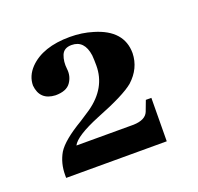

<svg xmlns="http://www.w3.org/2000/svg" viewBox="-71 -719 494 480"><g transform="rotate(-20 176.0 -479.0)"><path d="M81.1 -381.8Q91.8 -403.3 156.2 -429.7Q233.4 -460 258.8 -481.4Q291 -510.7 292 -550.8Q292 -612.3 218.8 -633.8Q190.4 -642.6 158.2 -642.6Q85.9 -642.6 49.8 -605.5Q30.3 -585 30.3 -559.6Q34.2 -519.5 75.2 -517.6Q104.5 -517.6 115.7 -533.7Q127 -549.8 124.5 -569.8Q122.1 -589.8 128.4 -606Q134.8 -622.1 155.3 -622.1Q189.5 -622.1 195.3 -580.1Q196.3 -568.4 196.3 -552.7Q196.3 -493.2 140.6 -454.1Q131.8 -448.2 112.3 -435.5Q59.6 -404.3 43.9 -378.9Q29.3 -353.5 29.3 -322.3V-314.5H296.9L297.9 -429.7H283.2L272.5 -401.4Q264.6 -382.8 233.4 -381.8Q227.5 -381.8 220.7 -381.8Z"/></g></svg>

Font: Abhaya Libre
Style: Bold
Weight: 700
Designer: Pushpananda Ekanayake, Sol Matas, Pathum Egodawatta
Foundry: Mooniak
Version: Version 1.050 ; ttfautohint (v1.6)